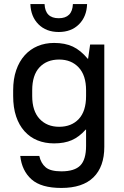

<svg xmlns="http://www.w3.org/2000/svg" viewBox="-20 -720 610 948"><path d="M247 -12Q202 -12 165 -27Q128 -42 101 -72Q74 -102 59.5 -145.5Q45 -189 45 -246V-274Q45 -330 60 -373.5Q75 -417 102 -447Q129 -477 166 -492.5Q203 -508 247 -508Q301 -508 339.5 -490Q378 -472 413 -430H415L425 -500H495V5Q495 103 441.5 155.5Q388 208 283 208Q183 208 135.5 165.5Q88 123 80 50H174Q182 86 205.5 106Q229 126 283 126Q348 126 376.5 97Q405 68 405 0V-80H403Q371 -44 334.5 -28Q298 -12 247 -12ZM272 -94Q333 -94 369 -132.5Q405 -171 405 -246V-274Q405 -348 368.5 -387Q332 -426 272 -426Q211 -426 175 -387.5Q139 -349 139 -274V-246Q139 -172 175.5 -133Q212 -94 272 -94ZM270 -562Q208 -562 170 -600Q132 -638 130 -700H200Q203 -630 270 -630Q337 -630 340 -700H410Q408 -638 370 -600Q332 -562 270 -562Z"/></svg>

Font: PT Root UI Medium
Style: Regular
Weight: 500
Designer: Vitaly Kuzmin
Foundry: ParaType Ltd.
Version: Version 2.001G